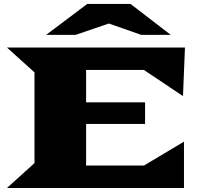

<svg xmlns="http://www.w3.org/2000/svg" viewBox="-20 -937 1003 957"><path d="M415 -917.5H630.4L831.1 -763.2H684.1L522.5 -819.8L356.9 -763.2H210ZM151.9 -124V-576.2L14.6 -700.2H901.9L892.1 -458L697.3 -588.4H409.2V-426.8H703.1V-319.3H409.2V-111.8H697.3L897 -231V0H14.6Z"/></svg>

Font: Goblin One
Style: Regular
Weight: 400
Designer: Riccardo De Franceschi
Foundry: Sorkin Type Co.
Version: Version 1.001